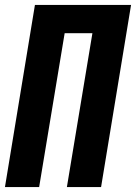

<svg xmlns="http://www.w3.org/2000/svg" viewBox="-20 -755 549 775"><path d="M0 0 121 -735H509L388 0H250L353 -621H241L138 0Z"/></svg>

Font: Iosevka Heavy
Style: Italic
Weight: 900
Italic angle: -9°
Monospace: yes
Designer: Belleve Invis
Foundry: Belleve Invis
Version: Version 32.5.0; ttfautohint (v1.8.4)